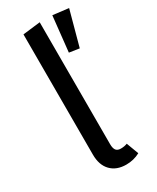

<svg xmlns="http://www.w3.org/2000/svg" viewBox="-196 -808 719 878"><g transform="rotate(-30 163.5 -369.0)"><path d="M86 -104V-739L178 -750V-106Q178 -85 185.5 -74.5Q193 -64 211 -64Q230 -64 245 -70L269 -6Q236 12 196 12Q145 12 115.5 -18.5Q86 -49 86 -104ZM327 -739 244 -749 224 -563 277 -555Z"/></g></svg>

Font: FiraGO
Style: Regular
Weight: 400
Designer: bBox Type
Foundry: bBox Type GmbH
Version: Version 1.001;April 20, 2020;FontCreator 12.0.0.2555 64-bit